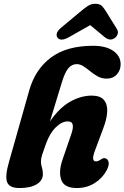

<svg xmlns="http://www.w3.org/2000/svg" viewBox="-20 -962 644 994"><path d="M218 -217.5Q204.5 -180.5 198.2 -161Q192 -141.5 192 -126.5Q192 -109.5 197 -94.8Q202 -80 202 -61Q202 -27.5 170 -8Q138 11.5 81.5 11.5Q27.5 11.5 16.5 -19.8Q5.5 -51 26.5 -123.5L131.5 -494.5Q162.5 -603.5 244 -664.2Q325.5 -725 462 -725Q528.5 -725 566.5 -698.5Q604.5 -672 604.5 -629.5Q604.5 -598.5 585 -576.8Q565.5 -555 531.5 -555Q507 -555 486.5 -566.2Q466 -577.5 447.8 -592.5Q429.5 -607.5 412.2 -618.8Q395 -630 377 -630Q352 -630 334 -609Q316 -588 300 -535L238.5 -333Q287.5 -404.5 343.5 -435.8Q399.5 -467 455 -467Q499 -467 518 -444.5Q537 -422 535 -383.8Q533 -345.5 514.5 -297.5L471.5 -182Q450.5 -126.5 476.5 -126.5Q489 -126.5 504.5 -138Q518.5 -147 529 -141Q540 -136.5 542.5 -120.8Q545 -105 532 -80Q510 -39 469.5 -13.8Q429 11.5 378 11.5Q312 11.5 297 -31.2Q282 -74 304.5 -138L348.5 -266Q360 -298.5 356.5 -316Q353 -333.5 330.5 -333.5Q300.5 -333.5 269.2 -303.2Q238 -273 218 -217.5ZM336 -769Q295 -746.5 278.5 -766Q271 -774.5 274 -788.2Q277 -802 294.5 -817L394 -900Q416.5 -919 434 -930.8Q451.5 -942.5 473.5 -942.5Q496 -942.5 507.5 -931Q519 -919.5 530.5 -900L584.5 -813Q593.5 -798.5 589 -785.5Q584.5 -772.5 574.5 -765.5Q550 -747.5 523 -769L447 -832Z"/></svg>

Font: Fraunces 72pt S100
Style: Bold Italic
Weight: 700
Italic angle: -16°
Version: Version 1.000; ttfautohint (v1.8.3)